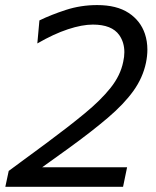

<svg xmlns="http://www.w3.org/2000/svg" viewBox="-24 -718 598 738"><path d="M-3.5 0 9.5 -61Q46 -87.5 82 -114.5Q117.5 -141 154 -167.5Q239 -230.5 301.2 -281.8Q363.5 -333 401.2 -380.5Q439 -428 449.5 -480Q454 -500 454 -517.5Q454 -555 434.5 -583Q406 -623.5 333 -623.5Q291.5 -623.5 237 -605.5Q182.5 -587.5 119.5 -551L127.5 -639.5Q171.5 -661 229 -679.8Q286.5 -698.5 349.5 -698.5Q424.5 -698.5 470.2 -668.5Q516 -638.5 533 -588Q542.5 -559.5 542.5 -527Q542.5 -503 537 -476.5Q525 -419 488.5 -368.2Q452 -317.5 390 -264.8Q328 -212 239 -147.5L138 -75H464.5L449 0Z"/></svg>

Font: Heraclito
Style: Italic
Weight: 400
Italic angle: -12°
Designer: Kostas Bartsokas (font) & Cristiano Sobral (main changes)
Foundry: Kostas Bartsokas (font) & Cristiano Sobral (main changes)
Version: Version 1.00;July 8, 2020;FontCreator 13.0.0.2655 64-bit